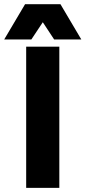

<svg xmlns="http://www.w3.org/2000/svg" viewBox="-90 -905 412 925"><path d="M36.1 0V-680.2H195.8V0ZM-69.8 -714.8 30.8 -884.8H201.2L301.8 -714.8H170.9L116.2 -797.9L61 -714.8Z"/></svg>

Font: TASA Orbiter Display Black
Style: Regular
Weight: 900
Designer: Weizhong Zhang
Version: Version 1.000;Glyphs 3.1.2 (3151)